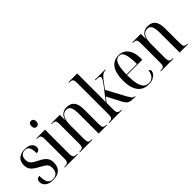

<svg xmlns="http://www.w3.org/2000/svg" viewBox="99 -1640 2531 2531"><g transform="rotate(-45 1364.5 -375.0)"><path d="M184 10Q108 10 71.5 -22Q35 -54 35 -97Q35 -132 52.5 -145.5Q70 -159 91 -159Q91 -77 112.5 -38.5Q134 0 187 0Q234 0 261 -27Q288 -54 288 -109Q288 -143 277 -163.5Q266 -184 242 -200Q218 -216 180 -237Q135 -260 105.5 -282Q76 -304 61 -332Q46 -360 46 -402Q46 -472 88 -508Q130 -544 203 -544Q269 -544 303 -517Q337 -490 337 -451Q337 -395 278 -395Q278 -470 259 -502Q240 -534 199 -534Q157 -534 133.5 -509.5Q110 -485 110 -438Q110 -405 122 -383.5Q134 -362 159.5 -345.5Q185 -329 223 -310Q263 -290 292 -269Q321 -248 336.5 -219Q352 -190 352 -145Q352 -72 309 -31Q266 10 184 10Z M525 -640Q506 -640 493.5 -652.5Q481 -665 481 -695Q481 -725 493.5 -737.5Q506 -750 525 -750Q544 -750 557.5 -737.5Q571 -725 571 -695Q571 -665 557.5 -652.5Q544 -640 525 -640ZM406 0V-10H419Q457 -10 471.5 -24.5Q486 -39 486 -86V-451Q486 -496 472 -511Q458 -526 421 -526H413V-536H575V-86Q575 -40 589 -25Q603 -10 641 -10H653V0Z M688 0V-10H695Q736 -10 749.5 -25Q763 -40 763 -89V-450Q763 -497 750.5 -511.5Q738 -526 697 -526H692V-536H851V-442H853Q868 -495 902 -520Q936 -545 983 -545Q1057 -545 1092.5 -500.5Q1128 -456 1128 -357V-89Q1128 -40 1140 -25Q1152 -10 1191 -10H1195V0H1039V-374Q1039 -448 1020.5 -486Q1002 -524 956 -524Q906 -524 879 -478Q852 -432 852 -346V-87Q852 -40 864.5 -25Q877 -10 918 -10H923V0Z M1234 0V-10H1241Q1279 -10 1294.5 -23.5Q1310 -37 1310 -83V-678Q1310 -723 1294.5 -736.5Q1279 -750 1241 -750H1236V-760H1399V-352Q1399 -324 1399 -289.5Q1399 -255 1397 -226L1534 -402Q1566 -445 1577.5 -466Q1589 -487 1589 -499Q1589 -514 1570 -520Q1551 -526 1505 -526V-536H1696V-526Q1675 -526 1659.5 -521Q1644 -516 1627 -501Q1610 -486 1586 -456L1505 -349L1650 -80Q1668 -49 1679.5 -34Q1691 -19 1700.5 -14.5Q1710 -10 1722 -10H1727V0H1710Q1664 0 1636 -6Q1608 -12 1588 -31.5Q1568 -51 1549 -90L1451 -279L1399 -212V-84Q1399 -37 1415.5 -23.5Q1432 -10 1467 -10H1470V0Z M1963 10Q1864 10 1811.5 -62Q1759 -134 1759 -263Q1759 -404 1809.5 -474.5Q1860 -545 1952 -545Q2038 -545 2086 -481.5Q2134 -418 2134 -301V-281H1848Q1848 -129 1879.5 -65Q1911 -1 1977 -1Q2024 -1 2054 -31Q2084 -61 2093 -123Q2117 -117 2117 -91Q2117 -70 2100 -46.5Q2083 -23 2049 -6.5Q2015 10 1963 10ZM2044 -291Q2043 -421 2022.5 -478Q2002 -535 1952 -535Q1900 -535 1875.5 -478.5Q1851 -422 1848 -291Z M2198 0V-10H2205Q2246 -10 2259.5 -25Q2273 -40 2273 -89V-450Q2273 -497 2260.5 -511.5Q2248 -526 2207 -526H2202V-536H2361V-442H2363Q2378 -495 2412 -520Q2446 -545 2493 -545Q2567 -545 2602.5 -500.5Q2638 -456 2638 -357V-89Q2638 -40 2650 -25Q2662 -10 2701 -10H2705V0H2549V-374Q2549 -448 2530.5 -486Q2512 -524 2466 -524Q2416 -524 2389 -478Q2362 -432 2362 -346V-87Q2362 -40 2374.5 -25Q2387 -10 2428 -10H2433V0Z"/></g></svg>

Font: Noto Serif Display Condensed
Style: Regular
Weight: 400
Width: 3
Designer: Monotype Design Team
Foundry: Monotype Imaging Inc.
Version: Version 2.009